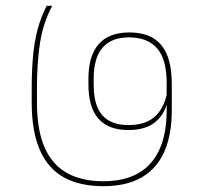

<svg xmlns="http://www.w3.org/2000/svg" viewBox="-20 -640 690 660"><path d="M140.5 -620Q120.5 -581.5 109.2 -538.8Q98 -496 93.5 -446.5Q89 -397 89 -339V-287Q89 -188.5 116.8 -124.8Q144.5 -61 199.2 -30.5Q254 0 335.5 0Q413.5 0 465.8 -29.5Q518 -59 544.2 -117.2Q570.5 -175.5 570.5 -262V-351.5Q570.5 -441.5 534.5 -485Q498.5 -528.5 424.5 -528.5Q354.5 -528.5 319.2 -488.2Q284 -448 284 -369.5V-349.5Q284 -270.5 318.5 -231.8Q353 -193 421 -193Q478.5 -193 511 -218.2Q543.5 -243.5 554.5 -285.5H556.5L553.5 -316Q541.5 -263.5 509.5 -236.8Q477.5 -210 421.5 -210Q362 -210 332 -243.5Q302 -277 302 -349.5V-368.5Q302 -441 332.5 -476.2Q363 -511.5 423 -511.5Q488 -511.5 520.8 -473Q553.5 -434.5 553 -351L552.5 -295L553 -291.5V-262.5Q553 -180.5 528 -126Q503 -71.5 454.8 -44.2Q406.5 -17 335.5 -17Q261.5 -17 210.5 -45.2Q159.5 -73.5 133.2 -133.5Q107 -193.5 107 -288V-338.5Q107 -424 117.5 -492.2Q128 -560.5 159.5 -620Z"/></svg>

Font: Anek Devanagari Medium Thin
Style: Regular
Weight: 250
Version: Version 1.003